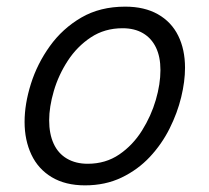

<svg xmlns="http://www.w3.org/2000/svg" viewBox="-20 -539 628 578"><path d="M236 19Q177 19 136 -5.5Q95 -30 74.5 -73.5Q54 -117 54 -172Q54 -226 73 -286.5Q92 -347 130 -400Q168 -453 224.5 -486Q281 -519 357 -519Q415 -519 455.5 -496Q496 -473 516.5 -431.5Q537 -390 537 -335Q537 -294 525.5 -246.5Q514 -199 490.5 -152Q467 -105 431 -66.5Q395 -28 346 -4.5Q297 19 236 19ZM244 -46Q298 -46 339 -74Q380 -102 407.5 -146Q435 -190 449 -238Q463 -286 463 -328Q463 -368 449.5 -396Q436 -424 410.5 -439Q385 -454 349 -454Q295 -454 253.5 -426.5Q212 -399 184 -356Q156 -313 142 -265Q128 -217 128 -177Q128 -136 141.5 -106.5Q155 -77 181.5 -61.5Q208 -46 244 -46Z"/></svg>

Font: Playwrite DK Loopet Light
Style: Regular
Weight: 300
Version: Version 1.003